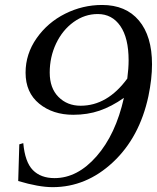

<svg xmlns="http://www.w3.org/2000/svg" viewBox="-20 -755 635 777"><path d="M481.4 -358.9Q431.2 -323.7 382.6 -307.1Q334 -290.5 276.4 -290.5Q193.8 -290.5 138.7 -335.4Q83.5 -380.4 83.5 -460.9Q83.5 -536.6 128.2 -600.3Q172.9 -664.1 243.7 -699.5Q314.5 -734.9 393.1 -734.9Q489.3 -734.9 542.2 -671.9Q595.2 -608.9 595.2 -494.6Q595.2 -436 580.6 -365.7Q544.9 -199.2 437 -98.4Q329.1 2.4 192.9 2.4Q136.7 2.4 53.7 -22.5Q55.2 -60.1 58.1 -170.9L74.2 -175.8Q81.1 -99.1 113 -66.7Q145 -34.2 200.7 -34.2Q293.5 -34.2 370.8 -122.6Q448.2 -210.9 481.4 -358.9ZM495.1 -437Q500.5 -478.5 500.5 -510.7Q500.5 -601.1 467 -649.7Q433.6 -698.2 375.5 -698.2Q322.8 -698.2 277.8 -665.8Q232.9 -633.3 207 -578.9Q181.2 -524.4 181.2 -461.4Q181.2 -398.4 216.6 -362.8Q252 -327.1 306.2 -327.1Q414.6 -327.1 495.1 -437Z"/></svg>

Font: Flanker
Style: Italic
Weight: 400
Italic angle: -12°
Designer: Flanker
Version: Version 2.027